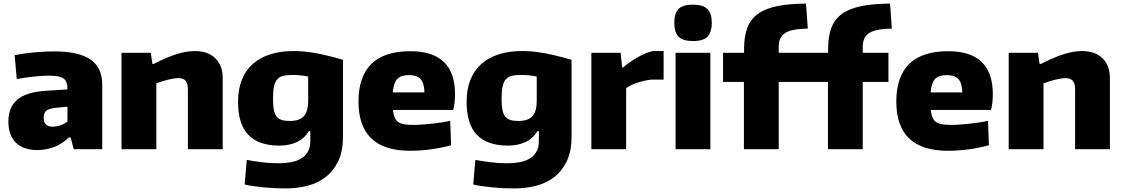

<svg xmlns="http://www.w3.org/2000/svg" viewBox="-20 -836 6293 1076"><path d="M190 5Q110 5 68.5 -37Q27 -79 27 -154Q27 -236 77.5 -278Q128 -320 234 -327L358 -335Q358 -357 353.5 -371.5Q349 -386 337.5 -395Q326 -404 306 -408Q286 -412 253 -412Q215 -412 166 -406.5Q117 -401 74 -393L62 -527Q121 -538 177 -543Q233 -548 282 -548Q421 -548 487 -502.5Q553 -457 553 -362V0H393L376 -66H366Q329 -29 283 -12Q237 5 190 5ZM275 -126Q298 -126 321 -134.5Q344 -143 358 -155V-238L294 -232Q255 -228 240 -216Q225 -204 225 -176Q225 -126 275 -126Z M661 -540H825L834 -478H842Q916 -516 971 -533Q1026 -550 1072 -550Q1144 -550 1186 -510Q1228 -470 1228 -399V0H1033V-334Q1033 -369 1020 -383.5Q1007 -398 980 -398Q956 -398 922 -389.5Q888 -381 856 -369V0H661Z M1580 220Q1550 220 1518.5 218.5Q1487 217 1457 214Q1427 211 1399.5 207Q1372 203 1351 198L1363 60Q1398 67 1446 73Q1494 79 1542 79Q1579 79 1611 73Q1643 67 1667 53Q1691 39 1705 14.5Q1719 -10 1719 -46V-101H1711Q1685 -59 1643 -39.5Q1601 -20 1545 -20Q1430 -20 1372 -80Q1314 -140 1314 -265Q1314 -336 1335.5 -389.5Q1357 -443 1397.5 -478.5Q1438 -514 1495.5 -532Q1553 -550 1625 -550Q1649 -550 1674.5 -548Q1700 -546 1732 -541Q1764 -536 1805 -526.5Q1846 -517 1902 -501V-69Q1902 11 1876 66Q1850 121 1806 155.5Q1762 190 1703.5 205Q1645 220 1580 220ZM1604 -158Q1658 -158 1682.5 -184.5Q1707 -211 1707 -271V-407Q1689 -411 1667 -413.5Q1645 -416 1619 -416Q1587 -416 1566 -410.5Q1545 -405 1532.5 -390Q1520 -375 1515 -348.5Q1510 -322 1510 -280Q1510 -245 1514.5 -221.5Q1519 -198 1529.5 -184Q1540 -170 1558 -164Q1576 -158 1604 -158Z M2278 9Q1989 9 1989 -267Q1989 -407 2061.5 -478Q2134 -549 2280 -549Q2530 -549 2530 -308Q2530 -259 2520 -220H2182Q2185 -194 2192 -177.5Q2199 -161 2212 -152Q2225 -143 2245.5 -139.5Q2266 -136 2296 -136Q2319 -136 2346.5 -138Q2374 -140 2402 -143Q2430 -146 2456 -150Q2482 -154 2503 -159L2508 -22Q2458 -8 2397.5 0.5Q2337 9 2278 9ZM2271 -415Q2226 -415 2206 -393.5Q2186 -372 2181 -318H2359Q2357 -371 2337 -393Q2317 -415 2271 -415Z M2861 220Q2831 220 2799.5 218.5Q2768 217 2738 214Q2708 211 2680.5 207Q2653 203 2632 198L2644 60Q2679 67 2727 73Q2775 79 2823 79Q2860 79 2892 73Q2924 67 2948 53Q2972 39 2986 14.5Q3000 -10 3000 -46V-101H2992Q2966 -59 2924 -39.5Q2882 -20 2826 -20Q2711 -20 2653 -80Q2595 -140 2595 -265Q2595 -336 2616.5 -389.5Q2638 -443 2678.5 -478.5Q2719 -514 2776.5 -532Q2834 -550 2906 -550Q2930 -550 2955.5 -548Q2981 -546 3013 -541Q3045 -536 3086 -526.5Q3127 -517 3183 -501V-69Q3183 11 3157 66Q3131 121 3087 155.5Q3043 190 2984.5 205Q2926 220 2861 220ZM2885 -158Q2939 -158 2963.5 -184.5Q2988 -211 2988 -271V-407Q2970 -411 2948 -413.5Q2926 -416 2900 -416Q2868 -416 2847 -410.5Q2826 -405 2813.5 -390Q2801 -375 2796 -348.5Q2791 -322 2791 -280Q2791 -245 2795.5 -221.5Q2800 -198 2810.5 -184Q2821 -170 2839 -164Q2857 -158 2885 -158Z M3294 -540H3458L3467 -458H3472Q3506 -488 3551.5 -514Q3597 -540 3638 -550H3699V-390H3631Q3589 -385 3550.5 -372Q3512 -359 3489 -342V0H3294Z M3864 -606Q3807 -606 3783 -630Q3759 -654 3759 -708Q3759 -762 3783 -786Q3807 -810 3864 -810Q3921 -810 3945 -785Q3969 -760 3969 -708Q3969 -656 3945.5 -631Q3922 -606 3864 -606ZM3766 -540H3961V0H3766Z M4620 -377H4344V0H4149V-377H4032V-540H4150V-564Q4150 -633 4168.5 -681Q4187 -729 4228 -758.5Q4269 -788 4335 -801.5Q4401 -815 4497 -816L4507 -676Q4417 -674 4380.5 -651.5Q4344 -629 4344 -573V-540H4621V-564Q4621 -633 4639.5 -681Q4658 -729 4699 -758.5Q4740 -788 4806 -801.5Q4872 -815 4968 -816L4978 -676Q4888 -674 4851.5 -651.5Q4815 -629 4815 -573V-540H4959V-377H4815V0H4620Z M5292 9Q5003 9 5003 -267Q5003 -407 5075.5 -478Q5148 -549 5294 -549Q5544 -549 5544 -308Q5544 -259 5534 -220H5196Q5199 -194 5206 -177.5Q5213 -161 5226 -152Q5239 -143 5259.5 -139.5Q5280 -136 5310 -136Q5333 -136 5360.5 -138Q5388 -140 5416 -143Q5444 -146 5470 -150Q5496 -154 5517 -159L5522 -22Q5472 -8 5411.5 0.5Q5351 9 5292 9ZM5285 -415Q5240 -415 5220 -393.5Q5200 -372 5195 -318H5373Q5371 -371 5351 -393Q5331 -415 5285 -415Z M5633 -540H5797L5806 -478H5814Q5888 -516 5943 -533Q5998 -550 6044 -550Q6116 -550 6158 -510Q6200 -470 6200 -399V0H6005V-334Q6005 -369 5992 -383.5Q5979 -398 5952 -398Q5928 -398 5894 -389.5Q5860 -381 5828 -369V0H5633Z"/></svg>

Font: Encode Sans Normal
Style: ExtraBold
Weight: 800
Designer: Pablo Impallari, Andres Torresi
Foundry: Pablo Impallari, Andres Torresi
Version: Version 1.000; ttfautohint (v1.00) -l 8 -r 50 -G 200 -x 14 -